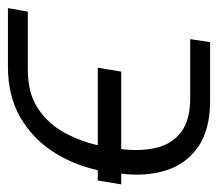

<svg xmlns="http://www.w3.org/2000/svg" viewBox="-60 -510 557 491"><g transform="rotate(-90 218.5 -264.5)"><path d="M215.9 -56.5H364L356.2 -5.7H207Q132.1 -5.7 88.2 -36.4Q44.4 -67.1 28.2 -118.6Q12.1 -170.1 19.9 -233H-7.5L2.5 -293H28.8Q42.6 -356.2 76.7 -408.4Q110.8 -460.6 165 -491.7Q219.1 -522.7 294 -522.7H443.2L434.3 -471.9H285.9Q225.1 -471.9 185.9 -445.5Q146.7 -419 124.5 -377.8Q102.3 -336.6 92.7 -293H290.8L280.9 -233H82.7Q76.7 -184.7 85.8 -144.5Q94.8 -104.4 125.7 -80.3Q156.6 -56.1 215.9 -56.5Z"/></g></svg>

Font: Inter Extra Light  BETA
Style: Italic
Weight: 200
Italic angle: 9.39999°
Designer: Rasmus Andersson
Foundry: rsms
Version: Version 3.011;git-f93a4a705